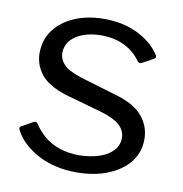

<svg xmlns="http://www.w3.org/2000/svg" viewBox="-67 -603 646 677"><g transform="rotate(10 256.0 -265.0)"><path d="M395 -413Q375 -443 339 -462Q303 -481 253 -481Q199 -481 163.5 -458Q128 -435 128 -396Q128 -375 144 -356.5Q160 -338 209 -322L336 -284Q405 -265 435.5 -229Q466 -193 466 -146Q466 -99 438 -64Q410 -29 361 -9.5Q312 10 250 10Q171 10 112 -21.5Q53 -53 28 -100Q25 -105 25 -109Q25 -113 30 -116L69 -138Q74 -141 78 -140.5Q82 -140 84 -137Q101 -111 123.5 -92Q146 -73 177.5 -62Q209 -51 251 -51Q289 -52 320 -62Q351 -72 369 -91.5Q387 -111 387 -137Q387 -164 365 -183.5Q343 -203 289 -218L186 -247Q111 -267 80.5 -301Q50 -335 49 -381Q49 -429 75 -464.5Q101 -500 147.5 -520Q194 -540 254 -540Q321 -540 373.5 -514.5Q426 -489 453 -447Q456 -443 456 -439.5Q456 -436 452 -433L410 -410Q406 -408 402.5 -408.5Q399 -409 395 -413Z"/></g></svg>

Font: Libre Franklin
Style: Regular
Weight: 400
Designer: Pablo Impallari, Rodrigo Fuenzalida, Nhung Nguyen
Foundry: Impallari Type
Version: Version 3.000